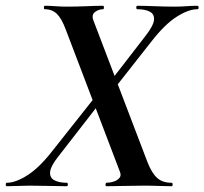

<svg xmlns="http://www.w3.org/2000/svg" viewBox="-56 -645 708 665"><path d="M313 0Q309 0 309.5 -6Q310 -12 313 -12Q325 -12 337.5 -16Q350 -20 357.5 -28.5Q365 -37 359 -51L172 -542Q158 -580 141.5 -596.5Q125 -613 99 -613Q96 -613 96 -619Q96 -625 99 -625Q117 -625 136.5 -623.5Q156 -622 173 -622Q209 -622 244 -623.5Q279 -625 301 -625Q304 -625 304 -619Q304 -613 301 -613Q285 -613 272.5 -603Q260 -593 268 -573L455 -83Q470 -45 488.5 -28.5Q507 -12 538 -12Q542 -12 542 -6Q542 0 538 0Q518 0 494.5 -1Q471 -2 444 -2Q411 -2 373 -1Q335 0 313 0ZM-32 0Q-36 0 -36 -6Q-36 -12 -32 -12Q-2 -12 39 -38Q80 -64 126 -123L274 -310L292 -291L146 -103Q119 -69 117.5 -49Q116 -29 132.5 -20.5Q149 -12 175 -12Q179 -12 179 -6Q179 0 175 0Q153 0 116 -1Q79 -2 46 -2Q26 -2 6.5 -1Q-13 0 -32 0ZM322 -315 303 -333 449 -522Q476 -557 477.5 -576.5Q479 -596 463 -604.5Q447 -613 420 -613Q416 -613 416 -619Q416 -625 420 -625Q442 -625 479 -623.5Q516 -622 550 -622Q570 -622 589 -623.5Q608 -625 627 -625Q632 -625 632 -619Q632 -613 627 -613Q597 -613 556 -587Q515 -561 469 -502Z"/></svg>

Font: Cormorant Garamond Light
Style: Bold Italic
Weight: 700
Italic angle: -10°
Version: Version 4.001